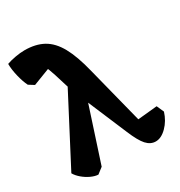

<svg xmlns="http://www.w3.org/2000/svg" viewBox="-176 -857 932 994"><g transform="rotate(-30 290.5 -360.5)"><path d="M468 14Q437 14 413 -12.5Q389 -39 362 -104L235 -404Q222 -432 211 -469.5Q200 -507 188 -544Q181 -566 174.5 -582.5Q168 -599 160.5 -613Q153 -627 144 -642L194 -599L72 -552L40 -572Q26 -600 16 -641.5Q6 -683 6 -716Q28 -724 58.5 -729.5Q89 -735 114 -735Q180 -735 226 -709.5Q272 -684 304 -626Q336 -568 360 -470L456 -92L408 -127L562 -142L581 -99Q566 -51 533.5 -18.5Q501 14 468 14ZM124 14Q104 13 80.5 2Q57 -9 37 -26Q17 -43 6 -62L229 -489L283 -393L159 -13Z"/></g></svg>

Font: Eczar
Style: Bold
Weight: 700
Designer: Vaibhav Singh
Foundry: Rosetta Type Foundry
Version: Version 2.000